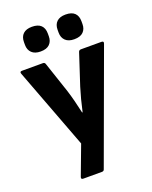

<svg xmlns="http://www.w3.org/2000/svg" viewBox="-162 -794 846 1067"><g transform="rotate(-20 260.5 -260.5)"><path d="M142 185Q126 185 132 170L197 -3L17 -480Q11 -495 26 -495H150Q161 -495 164 -484L225 -302Q235 -270 244 -235Q253 -200 261 -163H264Q272 -200 281 -234.5Q290 -269 300 -301L360 -484Q363 -495 375 -495H496Q512 -495 506 -480L266 175Q263 185 252 185ZM161 -560Q127 -560 109 -577.5Q91 -595 91 -624V-641Q91 -672 109 -689Q127 -706 161 -706Q197 -706 214.5 -689Q232 -672 232 -641V-624Q232 -595 214.5 -577.5Q197 -560 161 -560ZM360 -560Q326 -560 308 -577.5Q290 -595 290 -624V-641Q290 -672 308 -689Q326 -706 360 -706Q396 -706 413.5 -689Q431 -672 431 -641V-624Q431 -595 413.5 -577.5Q396 -560 360 -560Z"/></g></svg>

Font: Sofia Sans ExtraBold
Style: Regular
Weight: 800
Designer: Botio Nikoltchev, Ani Petrova
Foundry: lettersoup
Version: Version 4.101; ttfautohint (v1.8.4.7-5d5b)